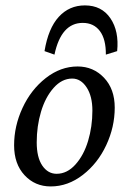

<svg xmlns="http://www.w3.org/2000/svg" viewBox="-20 -669 467 697"><path d="M177.7 -470.7 141.6 -483.4Q155.3 -566.4 193.4 -607.9Q231.4 -649.4 288.1 -649.4Q349.1 -649.4 380.9 -602.5Q412.6 -555.7 405.3 -483.4L364.3 -470.7Q364.7 -526.9 342.5 -556.4Q320.3 -585.9 280.3 -585.9Q202.1 -585.9 177.7 -470.7ZM164.1 7.8Q106.9 7.8 69.1 -33Q31.2 -73.7 31.2 -141.6Q31.2 -211.4 61.8 -277.3Q92.3 -343.3 146 -385.5Q199.7 -427.7 261.7 -427.7Q318.8 -427.7 357.7 -386.7Q396.5 -345.7 396.5 -278.3Q396.5 -208 365.7 -142.1Q335 -76.2 280.8 -34.2Q226.6 7.8 164.1 7.8ZM185.5 -38.1Q223.6 -38.1 253.9 -71.8Q284.2 -105.5 299.8 -157.5Q315.4 -209.5 315.4 -267.6Q315.4 -319.8 294.4 -351.8Q273.4 -383.8 242.2 -383.8Q204.6 -383.8 174.6 -349.9Q144.5 -315.9 128.9 -263.4Q113.3 -210.9 113.3 -152.3Q113.3 -97.7 133.5 -67.9Q153.8 -38.1 185.5 -38.1Z"/></svg>

Font: Crimson Pro
Style: Italic
Weight: 400
Italic angle: -12°
Designer: Jacques Le Bailly
Foundry: Baron von Fonthausen
Version: Version 1.003